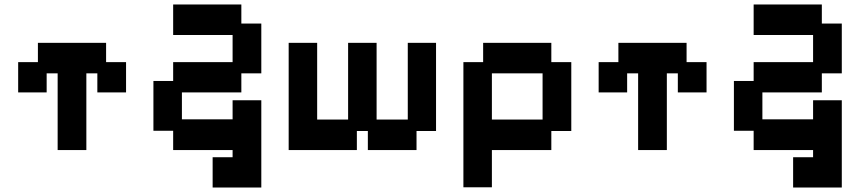

<svg xmlns="http://www.w3.org/2000/svg" viewBox="-20 -658 3834 856"><path d="M237 11V-331H188V-246H61V-381H149V-467H453V-381H542V-246H414V-331H365V11Z M928 178V43H1017V11H752V-75H664V-297H752V-381H1017V-502H752V-638H1056V-553H1145V-331H1056V-246H791V-126H1017V-211H1145V178Z M1267 11V-467H1394V-125H1532V-467H1659V-125H1798V-467H1924V-74H1837V11H1620V-74H1571V11Z M2046 177V-381H2134V-467H2438V-381H2527V-74H2438V11H2173V177ZM2173 -125H2399V-331H2173Z M2825 11V-331H2776V-246H2649V-381H2737V-467H3041V-381H3130V-246H3002V-331H2953V11Z M3516 178V43H3605V11H3340V-75H3252V-297H3340V-381H3605V-502H3340V-638H3644V-553H3733V-331H3644V-246H3379V-126H3605V-211H3733V178Z"/></svg>

Font: Pixelify Sans
Style: Bold
Weight: 700
Designer: Stefie Justprince
Foundry: Typecalism Foundryline
Version: Version 1.000